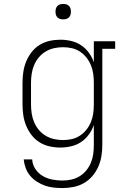

<svg xmlns="http://www.w3.org/2000/svg" viewBox="-20 -739 640 972"><path d="M296 213Q274 213 251 210.5Q228 208 207 200.5Q186 193 166.5 180.5Q147 168 132.5 150.5Q118 133 110 111.5Q102 90 100 68H143Q144 94 159 116.5Q174 139 196.5 152Q219 165 244.5 170Q270 175 296 175Q319 175 341.5 170Q364 165 383.5 153Q403 141 417.5 123Q432 105 440.5 84Q449 63 452 40.5Q455 18 455 -5V-106Q446 -80 429.5 -57.5Q413 -35 390.5 -20Q368 -5 340.5 1.5Q313 8 286 8Q258 8 231 2Q204 -4 180.5 -18.5Q157 -33 140 -55Q123 -77 112.5 -102.5Q102 -128 98 -155.5Q94 -183 94 -210V-320Q94 -347 98 -374.5Q102 -402 112.5 -427.5Q123 -453 140 -475Q157 -497 180.5 -511.5Q204 -526 231 -532Q258 -538 286 -538Q313 -538 340.5 -531.5Q368 -525 390.5 -510Q413 -495 429.5 -472.5Q446 -450 455 -424V-530H563V-492H498V-5Q498 23 493.5 51Q489 79 477.5 105Q466 131 447.5 152.5Q429 174 404.5 188Q380 202 352 207.5Q324 213 296 213ZM299 -30Q322 -30 344 -35Q366 -40 385 -52.5Q404 -65 418 -83Q432 -101 440.5 -122Q449 -143 452 -165Q455 -187 455 -210V-320Q455 -343 452 -365Q449 -387 440.5 -408Q432 -429 418 -447Q404 -465 385 -477.5Q366 -490 344 -495Q322 -500 299 -500Q276 -500 253.5 -495Q231 -490 211 -478Q191 -466 176.5 -448.5Q162 -431 153 -410Q144 -389 140.5 -366Q137 -343 137 -320V-210Q137 -187 140.5 -164Q144 -141 153 -120Q162 -99 176.5 -81.5Q191 -64 211 -52Q231 -40 253.5 -35Q276 -30 299 -30ZM300 -641Q292 -641 284.5 -643Q277 -645 271 -651Q265 -657 263 -664.5Q261 -672 261 -680Q261 -688 263 -695.5Q265 -703 271 -709Q277 -715 284.5 -717Q292 -719 300 -719Q308 -719 315.5 -717Q323 -715 329 -709Q335 -703 337 -695.5Q339 -688 339 -680Q339 -672 337 -664.5Q335 -657 329 -651Q323 -645 315.5 -643Q308 -641 300 -641Z"/></svg>

Font: Iosevka Slab XLtEx
Style: Regular
Weight: 200
Width: 7
Monospace: yes
Designer: Belleve Invis
Foundry: Belleve Invis
Version: Version 11.1.0; ttfautohint (v1.8.3)